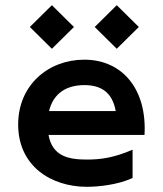

<svg xmlns="http://www.w3.org/2000/svg" viewBox="-20 -705 630 740"><path d="M180 -517 265 -601 180 -685 95 -601ZM50 -225C50 -65 177 15 315 15C356 15 433 8 491 -19V-128C419 -97 368 -90 315 -90C243 -90 182 -103 167 -185H537C547 -363 450 -475 305 -475C167 -475 50 -378 50 -225ZM169 -277C186 -347 238 -377 305 -377C370 -377 413 -349 426 -277ZM345 -601 430 -517 515 -601 430 -685Z"/></svg>

Font: KT Kiyosuna Sans Bold
Style: Regular
Weight: 700
Designer: [Zen Kaku Gothic] Yoshimichi Ohira
Version: Version 1.010;Glyphs 3.1.2 (3151)